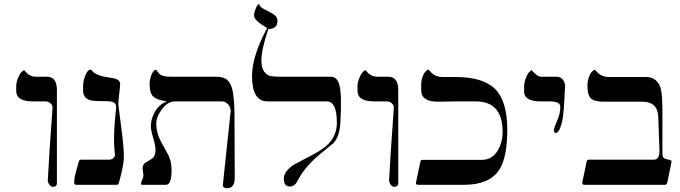

<svg xmlns="http://www.w3.org/2000/svg" viewBox="-20 -951 3501 988"><path d="M272.9 -45.9V-4.9Q270.5 10.3 251.5 10.3Q241.2 10.3 232.9 -2.4Q224.6 -15.1 226.1 -27.8Q232.4 -150.9 250 -392.1Q252.4 -407.2 241.2 -418.2Q230 -429.2 214.4 -429.2H149.9Q64.9 -429.2 63.5 -481V-507.8Q63.5 -526.9 73.7 -552.2Q86.4 -582.5 104 -590.3Q110.4 -582.5 119.1 -573.7Q139.6 -556.2 163.6 -556.2H222.2Q272.9 -556.2 272.9 -486.3Z M617.2 -137.2Q616.2 -98.6 592.8 -14.2Q588.9 0 581.5 0H373Q361.8 0 361.8 -11.2Q361.8 -36.1 370.6 -65.9Q378.4 -92.8 385.7 -120.6Q388.2 -129.4 397.5 -129.4H542Q554.7 -129.4 563.7 -137.7Q572.8 -146 571.3 -157.2Q560.1 -243.7 577.6 -396Q581.5 -430.2 531.7 -430.2Q464.8 -430.2 449.2 -434.1Q407.7 -443.8 407.7 -483.9V-510.3Q407.7 -530.3 416.5 -556.2Q429.2 -592.8 446.8 -592.8Q448.2 -592.8 460.9 -580.1Q481.4 -559.6 549.8 -550.8Q598.1 -544.4 598.1 -520.5Q598.1 -503.9 593.5 -468.5Q588.9 -433.1 588.9 -414.1Q588.9 -408.2 604.5 -290.5Q618.7 -184.1 617.2 -137.2Z M1188 -35.6Q1188 17.6 1148.4 17.6Q1124.5 17.6 1127 -1.5L1166.5 -374.5Q1168.9 -396 1155 -412.6Q1141.1 -429.2 1122.1 -429.2H880.9Q841.3 -429.2 811 -385.7Q784.2 -349.1 784.2 -314.9Q784.2 -266.6 809.6 -219.7Q846.2 -152.3 846.7 -152.3Q863.3 -118.2 862.8 -74.7Q862.8 0 834 0H710.4Q705.6 0 705.6 -6.3Q705.6 -12.7 711.9 -26.1Q718.3 -39.6 718.3 -48.3Q718.3 -44.4 714.4 -78.6Q711.9 -95.2 722.2 -109.4Q739.7 -120.6 760 -133.3Q780.3 -146 780.3 -180.2Q780.3 -201.7 768.3 -241.2Q756.3 -280.8 756.3 -302.2Q756.3 -335.4 773.9 -369.6Q796.9 -414.1 838.9 -429.2Q780.3 -437 762.7 -460.9Q751.5 -475.1 750 -512.7Q748.5 -533.2 756.3 -557.1Q765.1 -587.4 783.2 -592.8Q791 -582.5 799.3 -571.3Q815.9 -556.2 856.4 -556.2H1091.3Q1135.7 -556.2 1154.8 -534.4Q1173.8 -512.7 1180.2 -465.8Q1186.5 -415 1186.5 -378.4Z M1731.4 -318.8Q1727.5 -250.5 1697.3 -215.8Q1656.7 -181.6 1614.7 -147.5Q1546.4 -88.9 1510.3 -19Q1496.1 8.8 1472.2 8.8Q1440.4 8.8 1440.4 -31.7Q1440.4 -68.4 1491.2 -103Q1499 -107.9 1572.8 -146Q1638.7 -179.2 1668.9 -209.5Q1713.4 -255.4 1713.4 -318.8Q1713.4 -429.2 1661.6 -429.2H1356.9Q1276.9 -429.2 1276.9 -558.6Q1276.9 -662.6 1354.5 -806.2Q1346.7 -812.5 1327.6 -823.7Q1287.1 -850.6 1287.1 -872.1Q1287.1 -883.3 1295.4 -905.8Q1303.7 -928.2 1313.5 -930.7V-929.2Q1315.9 -921.4 1321.8 -915.3Q1327.6 -909.2 1377 -883.8Q1407.2 -868.7 1407.7 -844.2Q1407.7 -802.2 1360.8 -801.3Q1325.2 -697.3 1325.2 -638.7Q1325.2 -580.1 1363.3 -562.5Q1378.4 -556.2 1422.9 -556.2H1681.6Q1713.4 -556.2 1725.1 -518.1Q1740.2 -471.2 1731.4 -318.8Z M2029.3 -45.9V-4.9Q2026.9 10.3 2007.8 10.3Q1997.6 10.3 1989.3 -2.4Q1981 -15.1 1982.4 -27.8Q1988.8 -150.9 2006.3 -392.1Q2008.8 -407.2 1997.6 -418.2Q1986.3 -429.2 1970.7 -429.2H1906.2Q1821.3 -429.2 1819.8 -481V-507.8Q1819.8 -526.9 1830.1 -552.2Q1842.8 -582.5 1860.4 -590.3Q1866.7 -582.5 1875.5 -573.7Q1896 -556.2 1919.9 -556.2H1978.5Q2029.3 -556.2 2029.3 -486.3Z M2590.3 -283.2Q2590.3 -139.6 2548.3 -76.2Q2497.6 0 2368.2 0H2132.3Q2118.2 0 2120.6 -11.2L2143.6 -120.6Q2146 -128.4 2154.8 -128.4H2458.5Q2513.2 -128.4 2542 -177.7Q2565.9 -218.3 2566.4 -271.5Q2566.4 -428.7 2429.2 -429.2H2331.5Q2276.9 -427.7 2233.9 -427.7Q2148.9 -427.7 2147.5 -483.9V-510.3Q2146 -533.2 2154.8 -557.1Q2166 -587.4 2185.5 -592.8Q2191.9 -585 2200.7 -576.2Q2222.2 -554.7 2257.8 -554.7H2317.4Q2463.4 -556.2 2526.9 -493.9Q2590.3 -431.6 2590.3 -283.2Z M2887.7 -506.3Q2881.3 -356.4 2872.1 -323.7Q2857.9 -266.6 2839.4 -266.6Q2830.6 -266.6 2830.6 -281.7Q2830.6 -293 2846.9 -329.8Q2863.3 -366.7 2863.3 -399.9Q2864.7 -429.2 2810.1 -429.2H2763.2Q2678.2 -429.2 2676.8 -478.5V-506.3Q2676.8 -525.4 2687 -552.2Q2699.7 -584 2717.3 -590.3Q2714.8 -588.9 2732.7 -572.5Q2750.5 -556.2 2763.2 -556.2H2844.2Q2865.7 -556.2 2877.4 -539.6Q2889.2 -522.9 2887.7 -506.3Z M3435.5 -118.2 3414.1 -12.7Q3410.2 0 3401.4 0H2987.3Q2976.1 0 2976.1 -11.2L2999 -120.6Q3001.5 -129.4 3010.3 -129.4H3344.2Q3374.5 -129.4 3373.5 -177.7L3367.2 -351.6Q3363.3 -427.7 3284.7 -427.7H3088.9Q3038.1 -427.7 3020.5 -444.8Q3002.9 -461.9 3002.9 -510.3Q3002.9 -530.8 3010.3 -554.7Q3021.5 -585 3041 -592.8Q3047.4 -585 3056.2 -576.2Q3079.1 -554.7 3113.3 -554.7H3304.7Q3363.3 -554.7 3380.9 -492.7Q3388.7 -460.9 3388.7 -372.1V-160.2Q3388.7 -138.7 3403.3 -134Q3418 -129.4 3431.6 -127Q3435.5 -124.5 3435.5 -118.2Z"/></svg>

Font: Accordance
Style: Regular
Weight: 400
Version: Version 1.1 (build May 11, 2018) Miklal Software Solutions, 